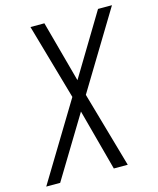

<svg xmlns="http://www.w3.org/2000/svg" viewBox="-113 -813 735 892"><g transform="rotate(-15 254.5 -367.5)"><path d="M-2 0 223 -371 119 -735H186L266 -440L444 -735H511L286 -364L390 0H323L244 -295L65 0Z"/></g></svg>

Font: Iosevka Light
Style: Italic
Weight: 300
Italic angle: -9°
Monospace: yes
Designer: Belleve Invis
Foundry: Belleve Invis
Version: Version 32.5.0; ttfautohint (v1.8.4)